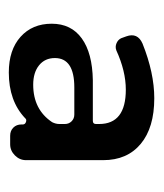

<svg xmlns="http://www.w3.org/2000/svg" viewBox="12 -828 362 425"><g transform="rotate(90 192.5 -616.0)"><path d="M198 -777Q263 -777 299 -747Q335 -717 335 -664V-493Q335 -479 324.5 -468.5Q314 -458 300 -458H281Q270 -458 263 -465Q256 -472 256 -483V-486Q256 -491 250.5 -493Q245 -495 242 -491Q204 -455 141 -455Q91 -455 62 -481Q33 -507 33 -550Q33 -593 65.5 -616.5Q98 -640 158 -641H248Q255 -641 255 -648V-655Q255 -714 179 -714Q138 -714 92 -693Q84 -690 76 -693.5Q68 -697 65 -704L61 -715Q52 -740 77 -751Q142 -777 198 -777ZM168 -509Q223 -509 251 -551Q255 -559 255 -567V-579Q255 -588 249 -594Q243 -600 234 -600H174Q109 -600 109 -557Q109 -535 125 -522Q141 -509 168 -509Z"/></g></svg>

Font: Trueno
Style: Round
Weight: 400
Designer: Julieta Ulanovsky, Jasper
Foundry: Julieta Ulanovsky, Cannot Into Space Fonts
Version: Version 3.001